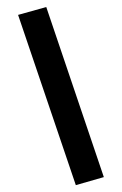

<svg xmlns="http://www.w3.org/2000/svg" viewBox="-20 -483 349 549"><path d="M112.3 -462.9 276.9 23.4 196.8 46.4 31.7 -440.4Z"/></svg>

Font: Panteley
Style: Regular
Weight: 500
Designer: Kalashnikov Yuriy
Foundry: Øêîëà ïàâà èìåíè ñâÿòîãî àâíîàïîñòîëüíîãî Âëàäèìèà
Version: Version 1.80 April 12, 2018